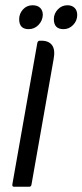

<svg xmlns="http://www.w3.org/2000/svg" viewBox="-20 -711 314 731"><path d="M53 -638Q53 -659 67.5 -675Q82 -691 104 -691Q123 -691 133 -681Q143 -671 143 -654Q142 -632 126.5 -616Q111 -600 89 -600Q53 -600 53 -638ZM185 -638Q185 -659 200 -675Q215 -691 237 -691Q254 -691 264 -681Q274 -671 274 -654Q274 -632 258.5 -616Q243 -600 222 -600Q185 -600 185 -638ZM33 0Q26 0 27 -9L122 -547Q124 -556 131 -556H138Q166 -556 178.5 -538.5Q191 -521 184 -485L100 -9Q99 0 91 0Z"/></svg>

Font: Zain
Style: Italic
Weight: 400
Italic angle: -10°
Designer: Zain,Boutros
Foundry: Mobile Telecommunications Company (Zain), 2024
Version: Version 1.51; ttfautohint (v1.8.4)